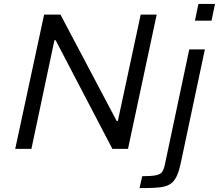

<svg xmlns="http://www.w3.org/2000/svg" viewBox="-20 -763 1122 984"><path d="M58 0 206 -688H290L578 -143H584L701 -688H783L636 0H556L265 -557H259L141 0ZM979 -657 997 -743H1082L1064 -657ZM695 201 709 140Q755 140 778 135.5Q801 131 810 119Q819 107 824 85L950 -510H1030L907 70Q899 109 888.5 133.5Q878 158 863 172Q848 186 825.5 192Q803 198 771 199.5Q739 201 695 201Z"/></svg>

Font: Saira SemiExpanded
Style: Italic
Weight: 400
Width: 6
Italic angle: -12°
Designer: Hector Gatti with collaboration of the Omnibus-Type team
Foundry: Omnibus-Type
Version: Version 1.101